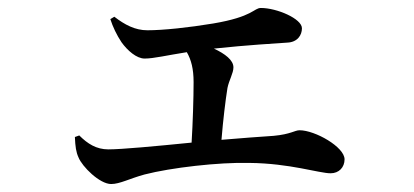

<svg xmlns="http://www.w3.org/2000/svg" viewBox="-20 -496 1040 482"><path d="M343 -349C366 -349 398 -357 449 -365C460 -346 466 -323 466 -290C466 -250 464 -187 461 -138C371 -129 285 -121 252 -121C222 -121 200 -135 179 -156L168 -152C169 -128 171 -114 177 -101C186 -78 230 -34 259 -34C281 -34 306 -48 343 -58C409 -75 529 -89 606 -87C708 -86 781 -61 810 -61C831 -61 845 -76 845 -96C845 -127 771 -169 732 -169C720 -169 710 -159 667 -155C633 -153 586 -149 536 -145C540 -194 546 -244 551 -275C555 -295 566 -312 566 -327C566 -345 545 -361 517 -374C602 -383 672 -387 701 -389C727 -390 738 -408 738 -425C738 -449 675 -476 635 -476C617 -476 616 -454 515 -437C455 -427 390 -420 350 -420C319 -420 293 -434 267 -454L257 -448C263 -429 273 -408 285 -390C300 -369 323 -349 343 -349Z"/></svg>

Font: GenKiMin2 TW SB
Style: Regular
Weight: 600
Version: Version 2.100;PS 2.1;hotconv 16.6.51;makeotf.lib2.5.65220 DE